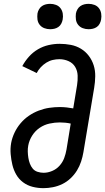

<svg xmlns="http://www.w3.org/2000/svg" viewBox="-20 -971 548 999"><path d="M206 8Q177 8 149.5 1Q122 -6 100 -22.5Q78 -39 64.5 -62.5Q51 -86 44.5 -113Q38 -140 35.5 -169Q33 -198 38 -227Q43 -254 55.5 -280.5Q68 -307 87 -329.5Q106 -352 130 -368.5Q154 -385 181.5 -395.5Q209 -406 236.5 -410Q264 -414 291 -414Q309 -414 327 -412Q345 -410 361 -407L381 -528Q385 -553 384 -578Q383 -603 371 -623Q359 -643 336.5 -653Q314 -663 289 -663Q272 -663 254.5 -659Q237 -655 221 -645Q205 -635 192 -621Q179 -607 171 -591L96 -627Q110 -653 130.5 -676Q151 -699 177.5 -714.5Q204 -730 233 -736.5Q262 -743 290 -743Q320 -743 348.5 -737.5Q377 -732 401 -717.5Q425 -703 442 -680.5Q459 -658 467.5 -631Q476 -604 475.5 -574Q475 -544 470 -514L414 -179Q410 -155 402 -130.5Q394 -106 380.5 -84Q367 -62 347.5 -43.5Q328 -25 304.5 -13.5Q281 -2 255.5 3Q230 8 206 8ZM207 -72Q229 -72 251.5 -81.5Q274 -91 290 -109Q306 -127 314 -148.5Q322 -170 326 -193L348 -328Q335 -331 320.5 -332.5Q306 -334 291 -334Q265 -334 237.5 -328Q210 -322 186.5 -306Q163 -290 147.5 -265.5Q132 -241 127 -214Q124 -198 124.5 -182Q125 -166 127.5 -150Q130 -134 135.5 -119.5Q141 -105 150.5 -93.5Q160 -82 175.5 -77Q191 -72 207 -72ZM441 -819Q425 -819 410.5 -824.5Q396 -830 386.5 -842Q377 -854 375 -869.5Q373 -885 375 -901Q377 -912 383 -922.5Q389 -933 398.5 -939.5Q408 -946 419 -948.5Q430 -951 441 -951Q457 -951 471.5 -945.5Q486 -940 495 -928Q504 -916 506.5 -900.5Q509 -885 506 -869Q504 -858 498.5 -847.5Q493 -837 483.5 -830.5Q474 -824 463 -821.5Q452 -819 441 -819ZM241 -819Q225 -819 210.5 -824.5Q196 -830 186.5 -842Q177 -854 175 -869.5Q173 -885 175 -901Q177 -912 183 -922.5Q189 -933 198.5 -939.5Q208 -946 219 -948.5Q230 -951 241 -951Q257 -951 271.5 -945.5Q286 -940 295 -928Q304 -916 306.5 -900.5Q309 -885 306 -869Q304 -858 298.5 -847.5Q293 -837 283.5 -830.5Q274 -824 263 -821.5Q252 -819 241 -819Z"/></svg>

Font: Iosevka Curly Slab Medium
Style: Italic
Weight: 500
Italic angle: -9°
Monospace: yes
Designer: Belleve Invis
Foundry: Belleve Invis
Version: Version 22.1.2; ttfautohint (v1.8.4)